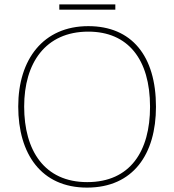

<svg xmlns="http://www.w3.org/2000/svg" viewBox="-20 -844 794 874"><path d="M505 -824H250V-800H505ZM690 -358C690 -590 579 -725 382 -725C177 -725 63 -574 63 -359C63 -143 168 10 376 10C587 10 690 -143 690 -358ZM90 -359C90 -556 186 -700 382 -700C562 -700 663 -575 663 -358C663 -156 573 -15 377 -15C182 -15 90 -159 90 -359Z"/></svg>

Font: Noto Sans Georgian Thin
Style: Regular
Weight: 100
Designer: Monotype Design Team, Akaki Razmadze
Foundry: Google LLC
Version: Version 2.005